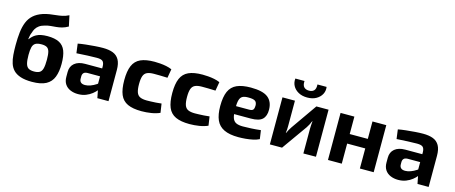

<svg xmlns="http://www.w3.org/2000/svg" viewBox="-45 -1337 4618 1947"><g transform="rotate(15 2264.5 -363.5)"><path d="M308 12Q235 12 187.5 -4Q140 -20 113 -48Q86 -76 73 -116Q60 -156 56.5 -204Q53 -252 53 -306Q53 -380 60 -440.5Q67 -501 86 -548Q105 -595 141.5 -628Q178 -661 237 -681Q272 -692 305 -697Q338 -702 370.5 -705Q403 -708 435.5 -715Q468 -722 502 -739L526 -627Q493 -608 462.5 -600Q432 -592 403 -589.5Q374 -587 345.5 -584.5Q317 -582 287 -573Q252 -564 230 -547.5Q208 -531 196.5 -511.5Q185 -492 179 -470Q170 -451 167 -432.5Q164 -414 161 -397H164Q177 -414 192 -428.5Q207 -443 227.5 -454Q248 -465 276.5 -471Q305 -477 343 -477Q421 -477 467 -453Q513 -429 533 -377.5Q553 -326 553 -242Q553 -160 531 -103Q509 -46 455.5 -17Q402 12 308 12ZM302 -95Q339 -95 360 -107.5Q381 -120 389.5 -152Q398 -184 398 -243Q398 -299 390 -328.5Q382 -358 362 -369.5Q342 -381 306 -381Q263 -381 241.5 -367.5Q220 -354 212.5 -324Q205 -294 205 -243Q205 -185 214 -152.5Q223 -120 244 -107.5Q265 -95 302 -95Z M917 -507Q980 -507 1022.5 -490.5Q1065 -474 1087.5 -434.5Q1110 -395 1110 -327V0H993L972 -107L962 -122V-327Q961 -363 945 -378.5Q929 -394 883 -394Q844 -394 787 -391.5Q730 -389 670 -385L657 -483Q693 -490 739.5 -495Q786 -500 833 -503.5Q880 -507 917 -507ZM1049 -304 1048 -221H829Q802 -220 790 -207Q778 -194 778 -172V-148Q778 -123 792.5 -109.5Q807 -96 837 -96Q863 -96 893.5 -107Q924 -118 954 -138Q984 -158 1008 -185V-121Q999 -106 981.5 -83.5Q964 -61 937 -39.5Q910 -18 873.5 -3.5Q837 11 791 11Q747 11 710.5 -4.5Q674 -20 653.5 -51Q633 -82 633 -128V-179Q633 -238 673 -271Q713 -304 783 -304Z M1459 -507Q1485 -507 1517.5 -504.5Q1550 -502 1582.5 -495.5Q1615 -489 1642 -477L1626 -384Q1585 -386 1549 -386.5Q1513 -387 1484 -387Q1439 -387 1412.5 -375Q1386 -363 1375 -333Q1364 -303 1364 -248Q1364 -193 1375 -162Q1386 -131 1412.5 -119Q1439 -107 1484 -107Q1500 -107 1525 -108Q1550 -109 1579 -110.5Q1608 -112 1636 -116L1650 -22Q1610 -4 1559 4Q1508 12 1458 12Q1367 12 1312 -13.5Q1257 -39 1233 -96Q1209 -153 1209 -248Q1209 -343 1233.5 -400Q1258 -457 1313 -482Q1368 -507 1459 -507Z M1963 -507Q1989 -507 2021.5 -504.5Q2054 -502 2086.5 -495.5Q2119 -489 2146 -477L2130 -384Q2089 -386 2053 -386.5Q2017 -387 1988 -387Q1943 -387 1916.5 -375Q1890 -363 1879 -333Q1868 -303 1868 -248Q1868 -193 1879 -162Q1890 -131 1916.5 -119Q1943 -107 1988 -107Q2004 -107 2029 -108Q2054 -109 2083 -110.5Q2112 -112 2140 -116L2154 -22Q2114 -4 2063 4Q2012 12 1962 12Q1871 12 1816 -13.5Q1761 -39 1737 -96Q1713 -153 1713 -248Q1713 -343 1737.5 -400Q1762 -457 1817 -482Q1872 -507 1963 -507Z M2470 -507Q2596 -507 2650 -464.5Q2704 -422 2705 -338Q2706 -271 2671 -237Q2636 -203 2550 -203H2273V-286H2510Q2543 -286 2552.5 -300.5Q2562 -315 2562 -341Q2562 -376 2542.5 -389.5Q2523 -403 2475 -403Q2434 -404 2411.5 -392.5Q2389 -381 2380 -350Q2371 -319 2371 -260Q2371 -198 2382 -164.5Q2393 -131 2419.5 -118Q2446 -105 2492 -105Q2527 -105 2577.5 -107.5Q2628 -110 2679 -116L2692 -25Q2664 -11 2627 -3Q2590 5 2551 8.5Q2512 12 2475 12Q2382 12 2324.5 -15.5Q2267 -43 2242 -100Q2217 -157 2217 -246Q2217 -343 2242.5 -400Q2268 -457 2324 -482Q2380 -507 2470 -507Z M3288 -494V0L3156 1V-259Q3156 -278 3157.5 -297Q3159 -316 3161 -338H3158Q3151 -320 3140.5 -299.5Q3130 -279 3120 -265L2932 0H2804V-494H2935V-228Q2935 -210 2934 -192.5Q2933 -175 2930 -155H2933Q2941 -174 2950.5 -190.5Q2960 -207 2970 -222L3160 -494ZM3113 -712H3209Q3215 -671 3196.5 -636Q3178 -601 3139.5 -579Q3101 -557 3046 -557Q2991 -557 2952 -579Q2913 -601 2894.5 -636Q2876 -671 2881 -712H2977Q2974 -668 2992.5 -648.5Q3011 -629 3046 -629Q3080 -629 3098 -648.5Q3116 -668 3113 -712Z M3559 -494V0H3414V-494ZM3758 -311V-211H3553V-311ZM3894 -494V0H3749V-494Z M4278 -507Q4341 -507 4383.5 -490.5Q4426 -474 4448.5 -434.5Q4471 -395 4471 -327V0H4354L4333 -107L4323 -122V-327Q4322 -363 4306 -378.5Q4290 -394 4244 -394Q4205 -394 4148 -391.5Q4091 -389 4031 -385L4018 -483Q4054 -490 4100.5 -495Q4147 -500 4194 -503.5Q4241 -507 4278 -507ZM4410 -304 4409 -221H4190Q4163 -220 4151 -207Q4139 -194 4139 -172V-148Q4139 -123 4153.5 -109.5Q4168 -96 4198 -96Q4224 -96 4254.5 -107Q4285 -118 4315 -138Q4345 -158 4369 -185V-121Q4360 -106 4342.5 -83.5Q4325 -61 4298 -39.5Q4271 -18 4234.5 -3.5Q4198 11 4152 11Q4108 11 4071.5 -4.5Q4035 -20 4014.5 -51Q3994 -82 3994 -128V-179Q3994 -238 4034 -271Q4074 -304 4144 -304Z"/></g></svg>

Font: Exo 2
Style: Bold
Weight: 700
Designer: Natanael Gama
Foundry: Natanael Gama
Version: Version 2.010